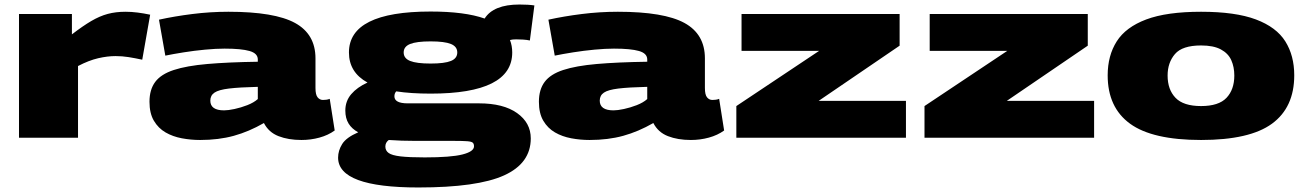

<svg xmlns="http://www.w3.org/2000/svg" viewBox="-20 -609 5778 849"><path d="M298 -547V-457Q346 -494 383.5 -516Q421 -538 456.5 -547.5Q492 -557 535 -557Q561 -557 588.5 -553.5Q616 -550 644 -544L609 -345Q577 -352 548.5 -356.5Q520 -361 491 -361Q455 -361 414 -351.5Q373 -342 325 -317V0H64V-547Z M641 -159Q641 -213 666.5 -247Q692 -281 748.5 -299.5Q805 -318 896.5 -326Q988 -334 1120 -336V-346Q1120 -373 1083.5 -383.5Q1047 -394 973 -394Q935 -394 887 -389.5Q839 -385 792 -377.5Q745 -370 711 -363L683 -522Q751 -537 830.5 -547Q910 -557 990 -557Q1194 -557 1284.5 -507.5Q1375 -458 1375 -351V-220Q1375 -190 1384.5 -178.5Q1394 -167 1408 -167Q1415 -167 1423 -168Q1431 -169 1438 -172L1460 -32Q1431 -11 1392.5 -0.5Q1354 10 1313 10Q1255 10 1211.5 -7Q1168 -24 1147 -65Q1081 -27 1014 -8.5Q947 10 865 10Q824 10 784 2.5Q744 -5 712 -23.5Q680 -42 660.5 -75Q641 -108 641 -159ZM910 -164Q910 -121 971 -121Q989 -121 1017 -127Q1045 -133 1073.5 -144Q1102 -155 1120 -171V-225Q1038 -223 992.5 -217.5Q947 -212 928.5 -199.5Q910 -187 910 -164Z M1830 220Q1475 220 1475 88Q1475 57 1493 28Q1511 -1 1564 -24Q1536 -39 1521.5 -62.5Q1507 -86 1507 -120Q1507 -162 1533 -192.5Q1559 -223 1605 -244Q1523 -289 1523 -377Q1523 -558 1884 -558Q2035 -558 2123 -527Q2162 -589 2277 -589Q2317 -589 2343 -585L2323 -430Q2309 -433 2292.5 -434Q2276 -435 2262 -435Q2246 -435 2235 -432Q2245 -407 2245 -377Q2245 -195 1884 -195Q1797 -195 1732 -205Q1724 -196 1724 -183Q1724 -152 1783 -152H2098Q2206 -152 2266.5 -109Q2327 -66 2327 3Q2327 113 2209 166.5Q2091 220 1830 220ZM1884 -328Q1946 -328 1974 -339.5Q2002 -351 2002 -377Q2002 -403 1974 -414.5Q1946 -426 1884 -426Q1822 -426 1793.5 -414.5Q1765 -403 1765 -377Q1765 -351 1793.5 -339.5Q1822 -328 1884 -328ZM1684 39Q1684 57 1698.5 67.5Q1713 78 1751 82.5Q1789 87 1858 87Q1974 87 2025 74Q2076 61 2076 38Q2076 27 2070.5 22Q2065 17 2046.5 15.5Q2028 14 1989 14H1818Q1786 14 1756 13Q1726 12 1699 10Q1684 21 1684 39Z M2363 -159Q2363 -213 2388.5 -247Q2414 -281 2470.5 -299.5Q2527 -318 2618.5 -326Q2710 -334 2842 -336V-346Q2842 -373 2805.5 -383.5Q2769 -394 2695 -394Q2657 -394 2609 -389.5Q2561 -385 2514 -377.5Q2467 -370 2433 -363L2405 -522Q2473 -537 2552.5 -547Q2632 -557 2712 -557Q2916 -557 3006.5 -507.5Q3097 -458 3097 -351V-220Q3097 -190 3106.5 -178.5Q3116 -167 3130 -167Q3137 -167 3145 -168Q3153 -169 3160 -172L3182 -32Q3153 -11 3114.5 -0.5Q3076 10 3035 10Q2977 10 2933.5 -7Q2890 -24 2869 -65Q2803 -27 2736 -8.5Q2669 10 2587 10Q2546 10 2506 2.5Q2466 -5 2434 -23.5Q2402 -42 2382.5 -75Q2363 -108 2363 -159ZM2632 -164Q2632 -121 2693 -121Q2711 -121 2739 -127Q2767 -133 2795.5 -144Q2824 -155 2842 -171V-225Q2760 -223 2714.5 -217.5Q2669 -212 2650.5 -199.5Q2632 -187 2632 -164Z M3236 0V-140L3602 -384H3259V-547H3958V-407L3600 -163H3986V0Z M4068 0V-140L4434 -384H4091V-547H4790V-407L4432 -163H4818V0Z M4878 -276Q4878 -363 4918 -426Q4958 -489 5048.5 -523Q5139 -557 5291 -557Q5443 -557 5533.5 -523Q5624 -489 5663.5 -426Q5703 -363 5703 -276Q5703 -134 5604.5 -62Q5506 10 5291 10Q5076 10 4977 -62Q4878 -134 4878 -276ZM5143 -275Q5143 -213 5178 -176.5Q5213 -140 5291 -140Q5369 -140 5403.5 -176.5Q5438 -213 5438 -275Q5438 -313 5424.5 -343Q5411 -373 5378.5 -390.5Q5346 -408 5291 -408Q5208 -408 5175.5 -370Q5143 -332 5143 -275Z"/></svg>

Font: Georama ExtraExtended ExtraBold
Style: Regular
Weight: 800
Width: 8
Designer: Jean-Baptiste Levee
Foundry: Production Type
Version: Version 1.000